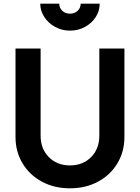

<svg xmlns="http://www.w3.org/2000/svg" viewBox="-20 -1008 758 1040"><path d="M64 -266V-745H200V-273Q200 -202 244.5 -157Q289 -112 359 -112Q429 -112 473.5 -157Q518 -202 518 -273V-745H654V-266Q654 -187 616 -123.5Q578 -60 511 -24Q444 12 359 12Q274 12 207 -24Q140 -60 102 -123.5Q64 -187 64 -266ZM198 -988H301Q301 -965 317.5 -949.5Q334 -934 359 -934Q384 -934 400.5 -949.5Q417 -965 417 -988H520Q520 -949 498.5 -915.5Q477 -882 440 -862Q403 -842 359 -842Q316 -842 279 -862Q242 -882 220 -916Q198 -950 198 -988Z"/></svg>

Font: Eudoxus Sans
Style: Bold
Weight: 700
Designer: Stijn de Vries
Foundry: tokotype
Version: Version 2.005